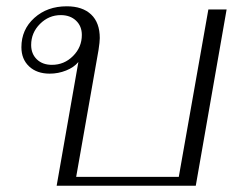

<svg xmlns="http://www.w3.org/2000/svg" viewBox="-20 -590 769 610"><path d="M229 -393Q215 -376 190 -366Q165 -356 138 -356Q97 -356 72.5 -379Q48 -402 48 -440Q48 -496 89 -533Q130 -570 192 -570Q242 -570 269.5 -544Q297 -518 297 -469Q297 -457 293 -431L222 -28H548L642 -560H700L602 0H160ZM240 -479Q240 -507 221.5 -524.5Q203 -542 173 -542Q135 -542 107 -514Q79 -486 79 -447Q79 -419 97 -401.5Q115 -384 145 -384Q184 -384 212 -412Q240 -440 240 -479Z"/></svg>

Font: Fahkwang ExtraLight
Style: Italic
Weight: 275
Italic angle: -10°
Designer: Suppakit Chalermlarp | Katatrad Co.,Ltd.
Foundry: Cadson Demak Co.,Ltd.
Version: Version 1.000; ttfautohint (v1.6)